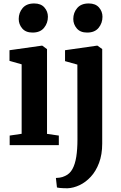

<svg xmlns="http://www.w3.org/2000/svg" viewBox="-20 -818 682 1082"><path d="M34.5 0V-54L102 -64V-455.5L33.5 -475V-535L214 -560.5H218.5L245 -541V-63.5L311.5 -54V0ZM163 -634.5Q125 -634.5 105.2 -657.8Q85.5 -681 85.5 -711Q85.5 -746.5 107.5 -772.5Q129.5 -798.5 172 -798.5H173Q210.5 -798.5 230.2 -776Q250 -753.5 250 -723.5Q250 -688 228.2 -661.2Q206.5 -634.5 164 -634.5ZM361 243Q350 243 337.5 242.5Q325 242 315 241Q305 240 301 238.5L295 185Q302 185 316.8 183Q331.5 181 347 173.5Q373 162 388 135Q403 108 409.8 65.8Q416.5 23.5 416.5 -33L416 -454L346.5 -473.5V-535L525 -560.5H529.5L556 -541.5V-9Q556 53 538.2 100Q520.5 147 491.5 178.2Q462.5 209.5 428.2 225.5Q394 241.5 361 243ZM470.5 -634.5Q432.5 -634.5 412.8 -657.8Q393 -681 393 -711Q393 -746.5 415 -772.5Q437 -798.5 479.5 -798.5H480.5Q518 -798.5 537.8 -776Q557.5 -753.5 557.5 -723.5Q557.5 -688 535.8 -661.2Q514 -634.5 471.5 -634.5Z"/></svg>

Font: Merriweather 36pt
Style: Bold
Weight: 700
Designer: Eben Sorkin
Foundry: Eben Sorkin
Version: Version 2.100